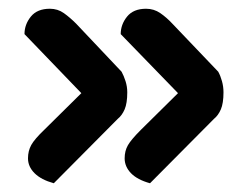

<svg xmlns="http://www.w3.org/2000/svg" viewBox="-20 -449 563 439"><path d="M256 -371Q256 -393 270.5 -411Q285 -429 314 -429Q332 -429 346.5 -419Q361 -409 374 -395L479 -285Q484 -276 487.5 -263.5Q491 -251 491 -238Q491 -213 485 -199Q479 -185 469 -177L323 -30Q294 -38 279.5 -53Q265 -68 265 -87Q265 -104 272.5 -117Q280 -130 302 -152L387 -236ZM36 -371Q36 -393 50.5 -411Q65 -429 94 -429Q112 -429 126 -419Q140 -409 154 -395L258 -285Q263 -276 267 -263.5Q271 -251 271 -238Q271 -213 265 -199Q259 -185 249 -177L103 -30Q74 -38 59 -53Q44 -68 44 -87Q44 -104 51.5 -117.5Q59 -131 81 -152L166 -236Z"/></svg>

Font: Baloo Paaji 2 SemiBold
Style: Regular
Weight: 600
Designer: Shuchita Grover, Noopur Datye and Ek Type
Foundry: Ek Type
Version: Version 1.640;hotconv 1.0.111;makeotfexe 2.5.65597; ttfautoh